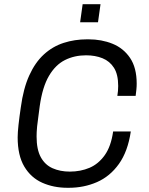

<svg xmlns="http://www.w3.org/2000/svg" viewBox="-20 -883 707 913"><path d="M301 10Q235 10 181 -14Q127 -38 95.5 -91Q64 -144 64 -230Q64 -252 68 -289Q72 -326 79 -373Q91 -462 119 -524Q147 -586 188.5 -624Q230 -662 282.5 -679Q335 -696 394 -696H401Q463 -696 515 -675Q567 -654 598.5 -607.5Q630 -561 630 -485Q630 -471 628.5 -456.5Q627 -442 625 -427H538Q540 -439 541 -450.5Q542 -462 542 -474Q542 -529 522 -560.5Q502 -592 467.5 -606Q433 -620 389 -620Q334 -620 289 -597.5Q244 -575 213 -522.5Q182 -470 169 -379Q165 -345 161.5 -321.5Q158 -298 156.5 -282Q155 -266 154.5 -255Q154 -244 154 -234Q154 -172 174 -135.5Q194 -99 230 -83Q266 -67 312 -67Q363 -67 405.5 -85Q448 -103 478 -145Q508 -187 518 -258H602Q588 -163 545.5 -103.5Q503 -44 441 -17Q379 10 307 10ZM361 -777 373 -863H458L446 -777Z"/></svg>

Font: Chivo Medium Light
Style: Italic
Weight: 300
Italic angle: -8.05°
Version: Version 2.002